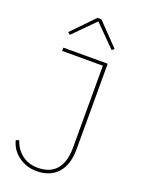

<svg xmlns="http://www.w3.org/2000/svg" viewBox="-172 -1000 807 1089"><g transform="rotate(20 232.0 -455.5)"><path d="M106 -778.8 91.8 -790 220.2 -922.9H244.1L372.1 -790L357.9 -778.8L231.9 -905.8ZM191.9 12.2Q129.9 12.2 82.8 -22.5Q35.6 -57.1 22 -112.8L41 -119.1Q55.7 -69.8 95.7 -38.8Q135.7 -7.8 191.9 -7.8Q266.1 -7.8 304 -53Q341.8 -98.1 341.8 -183.1V-678.2H96.2V-698.2H363.8V-183.1Q363.8 -88.4 318.4 -38.1Q272.9 12.2 191.9 12.2Z"/></g></svg>

Font: Anuphan Thin
Style: Regular
Weight: 250
Designer: Mike Abbink, Paul van der Laan, Pieter van Rosmalen, Mint Tantisuwanna
Foundry: Bold Monday; Cadson Demak
Version: Version 3.002;hotconv 1.0.109;makeotfexe 2.5.65596